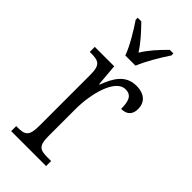

<svg xmlns="http://www.w3.org/2000/svg" viewBox="-243 -816 867 867"><g transform="rotate(45 190.0 -383.0)"><path d="M155 -606H220C238 -651 276 -715 302 -753V-766H279C243 -730 213 -698 188 -657C162 -698 132 -730 97 -766H74V-753C100 -715 139 -651 155 -606ZM32 0H255V-32H235C186 -32 167 -38 167 -103V-275C167 -374 199 -499 264 -499C302 -499 312 -471 312 -422C351 -422 367 -444 367 -476C367 -517 341 -545 287 -545C217 -545 188 -489 166 -431H163L154 -536H30V-504H35C86 -504 105 -497 105 -433V-106C105 -39 86 -32 37 -32H32Z"/></g></svg>

Font: Noto Serif Sinhala Condensed Light
Style: Regular
Weight: 300
Width: 3
Designer: Jelle Bosma - Monotype Design Team
Foundry: Monotype Imaging Inc.
Version: Version 2.007